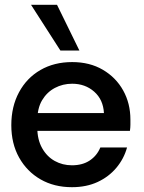

<svg xmlns="http://www.w3.org/2000/svg" viewBox="-20 -766 597 798"><path d="M279 12Q205 12 148.5 -20.5Q92 -53 59.5 -111Q27 -169 27 -246Q27 -323 59 -382.5Q91 -442 148 -475Q205 -508 280 -508Q353 -508 407.5 -476Q462 -444 492 -390Q522 -336 522 -269Q522 -259 522 -247.5Q522 -236 520 -222H108V-296H412Q409 -352 371.5 -385Q334 -418 280 -418Q241 -418 208 -400.5Q175 -383 155 -349.5Q135 -316 135 -264V-236Q135 -186 155 -150.5Q175 -115 207.5 -97Q240 -79 279 -79Q323 -79 353 -99Q383 -119 397 -153H508Q495 -106 463.5 -68.5Q432 -31 385.5 -9.5Q339 12 279 12ZM231 -556 109 -746H217L310 -556Z"/></svg>

Font: Host Grotesk Light Medium
Style: Regular
Weight: 500
Version: Version 1.003